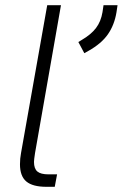

<svg xmlns="http://www.w3.org/2000/svg" viewBox="-20 -720 473 740"><path d="M57 -87Q57 -109 61 -130L162 -700H215L115 -130Q111 -104 111 -96Q111 -70 124 -59Q137 -48 167 -48H200L191 0H159Q106 0 81.5 -20.5Q57 -41 57 -87ZM282 -558 295 -566Q331 -587 350 -612Q369 -637 375 -673L379 -700H433L429 -673Q421 -624 396 -588Q371 -552 321 -524L305 -515Z"/></svg>

Font: Bai Jamjuree Light
Style: Italic
Weight: 300
Italic angle: -10°
Version: Version 1.000; ttfautohint (v1.6)